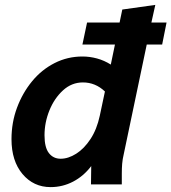

<svg xmlns="http://www.w3.org/2000/svg" viewBox="-20 -754 701 785"><path d="M317 -572 336 -662H469L480 -715L615 -734L599 -662H661L643 -572H580L486 -124Q481 -103 479.5 -84.5Q478 -66 478 -44V0H352L353 -75Q322 -34 279 -11.5Q236 11 187 11Q117 11 72 -42.5Q27 -96 27 -185Q27 -253 49.5 -313.5Q72 -374 111 -421.5Q150 -469 203 -496Q256 -523 317 -523Q347 -523 376.5 -515Q406 -507 433 -490L450 -572ZM162 -201Q162 -151 180 -128Q198 -105 228 -105Q259 -105 291.5 -125.5Q324 -146 350 -185.5Q376 -225 388 -281L409 -380Q370 -417 319 -417Q273 -417 237.5 -384.5Q202 -352 182 -302.5Q162 -253 162 -201Z"/></svg>

Font: Radio Canada SemiBold
Style: Italic
Weight: 600
Italic angle: -12°
Designer: Charles Daoud, Etienne Aubert Bonn, Alexandre Saumier Demers, Jacques Le Bailly
Foundry: Radio-Canada
Version: Version 2.104; ttfautohint (v1.8.4.7-5d5b);gftools[0.9.28.de